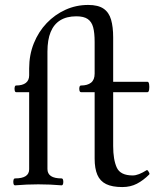

<svg xmlns="http://www.w3.org/2000/svg" viewBox="-20 -746 638 777"><path d="M475 11Q434 11 409.5 -1Q385 -13 374 -38.5Q363 -64 363 -104V-373H308Q303 -373 301.5 -380Q300 -387 301.5 -393.5Q303 -400 308 -400Q334 -400 348.5 -411.5Q363 -423 363 -448V-576Q363 -613 357 -635.5Q351 -658 335 -669Q319 -680 289 -680Q250 -680 224 -664Q198 -648 185 -616.5Q172 -585 172 -537V-62Q172 -24 229 -24Q234 -24 235.5 -17Q237 -10 235.5 -3Q234 4 229 4Q206 2 182.5 1Q159 0 135 0Q112 0 88 1Q64 2 41 4Q36 4 34.5 -3Q33 -10 34.5 -17Q36 -24 41 -24Q98 -24 98 -61V-373H45Q41 -373 39.5 -380Q38 -387 39.5 -393.5Q41 -400 45 -400Q71 -400 84.5 -410.5Q98 -421 98 -441V-469Q98 -524 117 -571Q136 -618 169 -652.5Q202 -687 245 -706.5Q288 -726 337 -726Q377 -726 399 -711Q421 -696 429.5 -666.5Q438 -637 438 -595V-415H577Q582 -415 583.5 -404.5Q585 -394 583.5 -383.5Q582 -373 577 -373H438V-155Q438 -100 452.5 -68Q467 -36 517 -36Q529 -36 543 -41.5Q557 -47 573 -57Q576 -59 579 -55Q582 -51 584 -46.5Q586 -42 584 -40Q560 -16 534 -2.5Q508 11 475 11Z"/></svg>

Font: Junicode VF
Style: Regular
Weight: 400
Designer: Peter S. Baker
Version: Version 2.213